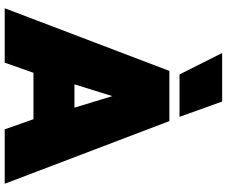

<svg xmlns="http://www.w3.org/2000/svg" viewBox="-94 -869 963 815"><g transform="rotate(90 387.5 -461.5)"><path d="M205 -923H411L476 -742H296ZM281 -699H494L760 0H529L486 -122H289L246 0H15ZM437 -296 388 -457 338 -296Z"/></g></svg>

Font: Readiness Black
Style: Regular
Weight: 900
Designer: Katatrad Team
Foundry: CadsonDemak
Version: Version 1.00;April 23, 2019;FontCreator 11.5.0.2425 64-bit; 